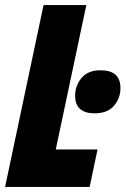

<svg xmlns="http://www.w3.org/2000/svg" viewBox="-25 -734 493 754"><path d="M-5 0 146 -714H314L194 -147H358L327 0ZM347 -289Q397 -289 422.5 -318.5Q448 -348 448 -388Q448 -458 370 -458Q320 -458 295 -427.5Q270 -397 270 -358Q270 -289 347 -289Z"/></svg>

Font: Noto Sans Display Condensed Black
Style: Italic
Weight: 900
Width: 3
Italic angle: -192°
Designer: Monotype Design Team
Foundry: Monotype Imaging Inc.
Version: Version 1.900